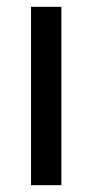

<svg xmlns="http://www.w3.org/2000/svg" viewBox="-20 -543 271 563"><path d="M71 0V-523H160V0Z"/></svg>

Font: Bricolage Grotesque SemiCondensed
Style: Regular
Weight: 400
Width: 4
Designer: Mathieu Triay
Foundry: Atelier Triay
Version: Version 1.001;gftools[0.9.33.dev8+g029e19f]